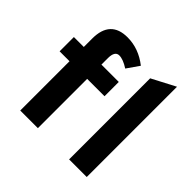

<svg xmlns="http://www.w3.org/2000/svg" viewBox="-162 -808 970 970"><g transform="rotate(45 323.5 -322.5)"><path d="M33.2 -352.1V-454.1H104V-514.2Q104 -645 226.1 -645Q306.2 -645 375 -590.8L329.1 -524.9Q289.1 -550.8 261.2 -550.8Q230.5 -550.8 230 -501V-454.1H354V-352.1H230V0H104V-352.1ZM579.1 -645V0H453.1V-579.1Z"/></g></svg>

Font: Tajawal
Style: Bold
Weight: 700
Designer: Boutros Fonts
Foundry: Created by Boutros International 2017
Version: Version 1.700